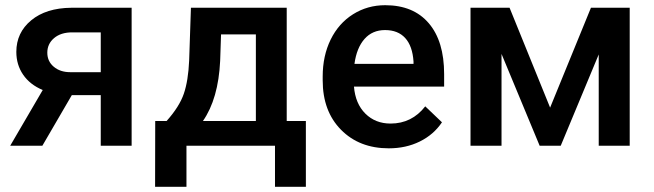

<svg xmlns="http://www.w3.org/2000/svg" viewBox="-20 -558 2503 735"><path d="M483.9 -528.3V0H365.7V-193.8H254.9L142.1 0H19L143.6 -213.4Q94.7 -233.9 68.6 -272Q42.5 -310.1 42.5 -359.4Q42.5 -433.1 99.4 -480.2Q156.2 -527.3 252.9 -528.3ZM161.1 -356.4Q161.1 -323.2 185.8 -302.5Q210.4 -281.7 249 -281.7H365.7V-434.1H256.3Q212.9 -434.1 187 -412.1Q161.1 -390.1 161.1 -356.4Z M617.7 -94.7Q667 -149.9 683.8 -199.5Q700.7 -249 704.1 -326.2L710.9 -528.3H1077.6V-94.7H1150.9V157.2H1032.7V0H693.8V157.2H573.7L574.2 -94.7ZM756.8 -94.7H959.5V-426.3H826.2L822.8 -325.2Q815.9 -179.7 756.8 -94.7Z M1215.3 0ZM1468.3 9.8Q1355.5 9.8 1285.4 -61.3Q1215.3 -132.3 1215.3 -250.5V-265.1Q1215.3 -344.2 1245.8 -406.5Q1276.4 -468.8 1331.5 -503.4Q1386.7 -538.1 1454.6 -538.1Q1562.5 -538.1 1621.3 -469.2Q1680.2 -400.4 1680.2 -274.4V-226.6H1335Q1340.3 -161.1 1378.7 -123Q1417 -85 1475.1 -85Q1556.6 -85 1607.9 -150.9L1671.9 -89.8Q1640.1 -42.5 1587.2 -16.4Q1534.2 9.8 1468.3 9.8ZM1454.1 -442.9Q1405.3 -442.9 1375.2 -408.7Q1345.2 -374.5 1336.9 -313.5H1563V-322.3Q1559.1 -381.8 1531.2 -412.4Q1503.4 -442.9 1454.1 -442.9Z M2085.9 -146 2242.2 -528.3H2390.6V0H2272V-349.6L2126.5 0H2045.9L1899.9 -351.6V0H1781.2V-528.3H1930.7Z"/></svg>

Font: Roboto-o Medium
Style: Regular
Weight: 500
Designer: Google
Version: Version 2.134; 2016; ttfautohint (v1.6)